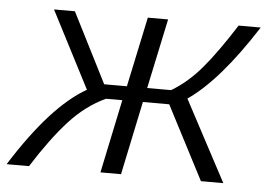

<svg xmlns="http://www.w3.org/2000/svg" viewBox="-70 -576 880 632"><g transform="rotate(5 370.0 -260.5)"><path d="M-27 0Q100 -202 215 -267L84 -521H153L270 -290H345L394 -521H461L412 -290H491Q545 -322 590.5 -376Q636 -430 694 -521H767Q650 -338 547 -267L689 0H615L489 -243H402L351 0H283L334 -243H280Q215 -213 161 -154Q107 -95 47 0Z"/></g></svg>

Font: Raleway-v4020
Style: Italic
Weight: 400
Italic angle: -12°
Designer: Matt McInerney, Pablo Impallari, Rodrigo Fuenzalida
Foundry: Matt McInerney, Pablo Impallari, Rodrigo Fuenzalida
Version: Version 4.020;PS 004.020;hotconv 1.0.88;makeotf.lib2.5.64775